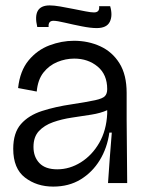

<svg xmlns="http://www.w3.org/2000/svg" viewBox="-20 -678 534 711"><path d="M177 13Q116 13 72.5 -20.5Q29 -54 29 -127Q29 -186 57.5 -218.5Q86 -251 135.5 -267Q185 -283 247 -292Q305 -301 332.5 -307Q360 -313 368.5 -322Q377 -331 377 -348Q377 -402 341.5 -431.5Q306 -461 255 -461Q223 -461 192.5 -448.5Q162 -436 141 -409.5Q120 -383 116 -339L47 -352Q54 -416 86 -454.5Q118 -493 163 -510Q208 -527 254 -527Q307 -527 351.5 -506.5Q396 -486 422.5 -443.5Q449 -401 449 -334V-235Q449 -177 450 -117.5Q451 -58 451 0H380Q383 -48 386.5 -92.5Q390 -137 394 -187H385Q377 -130 349.5 -85Q322 -40 278.5 -13.5Q235 13 177 13ZM192 -51Q238 -51 279.5 -77Q321 -103 347.5 -149Q374 -195 377 -257V-270Q353 -259 318.5 -253.5Q284 -248 246.5 -242.5Q209 -237 176.5 -225.5Q144 -214 124 -192.5Q104 -171 104 -134Q104 -97 126 -74Q148 -51 192 -51ZM338 -574Q316 -574 283 -580.5Q250 -587 220.5 -594Q191 -601 178 -601Q158 -601 160 -578H118Q99 -658 164 -658Q180 -658 203 -654Q226 -650 251 -645Q276 -640 296.5 -636Q317 -632 328 -632Q350 -632 347 -655H388Q398 -620 386.5 -597Q375 -574 338 -574Z"/></svg>

Font: Bricolage Grotesque 48pt Light
Style: Regular
Weight: 300
Designer: Mathieu Triay
Foundry: Atelier Triay
Version: Version 1.000; ttfautohint (v1.8.4.7-5d5b);gftools[0.9.32]